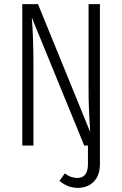

<svg xmlns="http://www.w3.org/2000/svg" viewBox="-20 -705 591 930"><path d="M464 -685V89Q464 145 434 175Q404 205 357 205Q308 205 268 171L294 135Q323 157 354 157Q406 157 406 90V0H388L134 -620Q142 -526 142 -387V0H88V-685H164L417 -65Q409 -185 409 -266V-685Z"/></svg>

Font: Fira Sans Extra Condensed Light
Style: Regular
Weight: 300
Width: 1
Designer: Carrois Corporate & Edenspiekermann AG
Foundry: Carrois Corporate GbR & Edenspiekermann AG
Version: Version 4.203